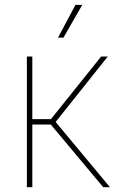

<svg xmlns="http://www.w3.org/2000/svg" viewBox="-20 -775 504 795"><path d="M91.3 0V-541H113.8V-281.7H190.9L398.9 -541H426.3L210.4 -270L435.1 0H407.2L190.4 -259.3H113.8V0ZM220.2 -619.1 292.5 -754.9H320.8L242.7 -619.1Z"/></svg>

Font: Inter 17pt Thin
Style: Regular
Weight: 250
Version: Version 4.001;git-66647c0bb